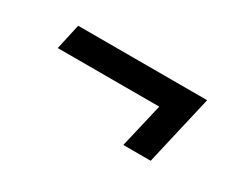

<svg xmlns="http://www.w3.org/2000/svg" viewBox="-46 -560 732 588"><g transform="rotate(30 319.5 -265.5)"><path d="M404.8 -142.1 441.4 -298.8H82.5L102.5 -389.2H558.6L501.5 -142.1Z"/></g></svg>

Font: HK Grotesk SmBold Legacy Italic
Style: Regular
Weight: 600
Italic angle: -13°
Designer: Alfredo Marco Pradil
Foundry: Hanken Design Co.
Version: Version 2.022;PS 002.022;hotconv 1.0.88;makeotf.lib2.5.64775